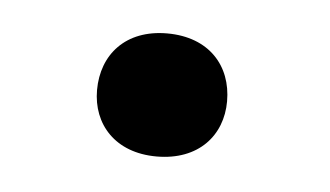

<svg xmlns="http://www.w3.org/2000/svg" viewBox="-26 -445 325 189"><g transform="rotate(5 136.0 -351.0)"><path d="M69.3 -350.6C69.3 -316.9 92.3 -290.5 133.3 -290.5C174.8 -290.5 197.8 -316.9 197.8 -350.6C197.8 -385.7 174.8 -412.1 133.3 -412.1C92.3 -412.1 69.3 -385.7 69.3 -350.6Z"/></g></svg>

Font: Bert Sans Medium
Style: Regular
Weight: 500
Designer: Christian Robertson (Google), Cristiano Sobral
Foundry: Google, Cristiano Sobral
Version: Version 3.101